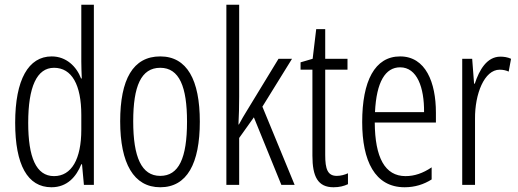

<svg xmlns="http://www.w3.org/2000/svg" viewBox="-20 -780 2185 810"><path d="M197 10C264 10 302 -35 323 -87H326L334 0H376V-760H323V-520C323 -498 324 -476 325 -449H322C303 -499 260 -542 198 -542C100 -542 44 -444 44 -262C44 -85 96 10 197 10ZM208 -37C132 -37 99 -117 99 -262C99 -413 135 -494 208 -494C283 -494 323 -422 323 -295V-233C323 -109 282 -37 208 -37Z M823 -267C823 -443 769 -542 656 -542C541 -542 487 -445 487 -268C487 -91 544 10 656 10C769 10 823 -90 823 -267ZM542 -268C542 -416 575 -494 656 -494C737 -494 769 -413 769 -267C769 -112 734 -38 656 -38C577 -38 542 -117 542 -268Z M989 -372V-760H935V0H989V-198L1051 -285L1167 0H1223L1087 -330L1212 -532H1155L1021 -312C1009 -293 1000 -277 988 -255H986C988 -295 989 -330 989 -372Z M1401 -38C1362 -38 1352 -67 1352 -126V-486H1446V-532H1352V-657H1314L1299 -532L1248 -517V-486H1298V-123C1298 -35 1321 10 1387 10C1412 10 1431 5 1448 -3V-49C1435 -43 1418 -38 1401 -38Z M1668 -542C1561 -542 1508 -438 1508 -265C1508 -102 1561 10 1687 10C1730 10 1768 -2 1801 -23V-74C1764 -49 1728 -37 1691 -37C1604 -37 1562 -115 1561 -263H1819V-305C1819 -432 1776 -542 1668 -542ZM1668 -496C1740 -496 1770 -410 1769 -307H1562C1568 -435 1606 -496 1668 -496Z M2091 -541C2034 -541 2002 -485 1983 -427H1980L1972 -532H1930V0H1984V-279C1983 -383 2023 -486 2088 -486C2102 -486 2116 -483 2126 -478L2136 -532C2121 -539 2105 -541 2091 -541Z"/></svg>

Font: Noto Sans Khmer UI ExtraCondensed Light
Style: Regular
Weight: 300
Width: 2
Designer: Danh Hong and the Monotype Design Team
Foundry: Monotype Imaging Inc.
Version: Version 2.002